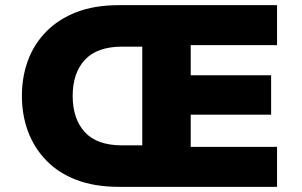

<svg xmlns="http://www.w3.org/2000/svg" viewBox="-20 -725 1171 745"><path d="M442 0Q347 0 276.5 -27Q206 -54 159 -103Q112 -152 88.5 -215.5Q65 -279 65 -353Q65 -427 88.5 -490.5Q112 -554 159.5 -602.5Q207 -651 277 -678Q347 -705 442 -705H1055V-550H720V-433H1032V-280H720V-155H1055V0ZM454 -161H532V-544H454Q357 -544 309.5 -493Q262 -442 262 -353Q262 -264 309 -212.5Q356 -161 454 -161Z"/></svg>

Font: Nunito Sans 6pt Black
Style: Regular
Weight: 900
Version: Version 3.101;gftools[0.9.27]